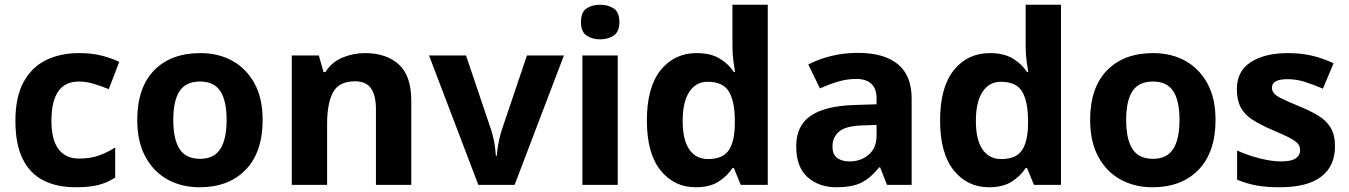

<svg xmlns="http://www.w3.org/2000/svg" viewBox="-20 -780 5690 810"><path d="M300 10Q219 10 162 -19.5Q105 -49 75 -111Q45 -173 45 -270Q45 -370 79 -433Q113 -496 173.5 -526Q234 -556 313 -556Q369 -556 410.5 -545Q452 -534 483 -519L439 -404Q404 -418 373.5 -427Q343 -436 313 -436Q197 -436 197 -271Q197 -189 227.5 -150Q258 -111 313 -111Q360 -111 396 -123.5Q432 -136 466 -158V-31Q432 -9 394.5 0.5Q357 10 300 10Z M1088 -274Q1088 -138 1016.5 -64Q945 10 822 10Q746 10 686.5 -23Q627 -56 593 -119.5Q559 -183 559 -274Q559 -410 630 -483Q701 -556 825 -556Q902 -556 961 -523Q1020 -490 1054 -427.5Q1088 -365 1088 -274ZM711 -274Q711 -193 737.5 -151.5Q764 -110 824 -110Q883 -110 909.5 -151.5Q936 -193 936 -274Q936 -355 909.5 -395.5Q883 -436 824 -436Q764 -436 737.5 -395.5Q711 -355 711 -274Z M1521 -556Q1609 -556 1662 -508.5Q1715 -461 1715 -356V0H1566V-319Q1566 -378 1545 -407.5Q1524 -437 1478 -437Q1410 -437 1385 -390.5Q1360 -344 1360 -257V0H1211V-546H1325L1345 -476H1353Q1379 -518 1424.5 -537Q1470 -556 1521 -556Z M1998 0 1790 -546H1946L2051 -235Q2057 -217 2061.5 -197Q2066 -177 2068.5 -158Q2071 -139 2072 -123H2076Q2077 -140 2080 -159Q2083 -178 2087.5 -197.5Q2092 -217 2098 -235L2203 -546H2359L2151 0Z M2586 -546V0H2437V-546ZM2512 -760Q2545 -760 2569 -744.5Q2593 -729 2593 -687Q2593 -646 2569 -630Q2545 -614 2512 -614Q2478 -614 2454.5 -630Q2431 -646 2431 -687Q2431 -729 2454.5 -744.5Q2478 -760 2512 -760Z M2915 10Q2824 10 2766.5 -61.5Q2709 -133 2709 -272Q2709 -412 2767 -484Q2825 -556 2919 -556Q2978 -556 3016 -533Q3054 -510 3076 -476H3081Q3078 -492 3074 -522.5Q3070 -553 3070 -585V-760H3219V0H3105L3076 -71H3070Q3048 -37 3011 -13.5Q2974 10 2915 10ZM2967 -109Q3029 -109 3054 -145.5Q3079 -182 3080 -255V-271Q3080 -351 3055.5 -393Q3031 -435 2965 -435Q2916 -435 2888 -392.5Q2860 -350 2860 -270Q2860 -190 2888 -149.5Q2916 -109 2967 -109Z M3599 -557Q3709 -557 3767.5 -509.5Q3826 -462 3826 -364V0H3722L3693 -74H3689Q3654 -30 3615 -10Q3576 10 3508 10Q3435 10 3387 -32.5Q3339 -75 3339 -163Q3339 -250 3400 -291.5Q3461 -333 3583 -337L3678 -340V-364Q3678 -407 3655.5 -427Q3633 -447 3593 -447Q3553 -447 3515 -435.5Q3477 -424 3439 -407L3390 -508Q3434 -531 3487.5 -544Q3541 -557 3599 -557ZM3620 -251Q3548 -249 3520 -225Q3492 -201 3492 -162Q3492 -128 3512 -113.5Q3532 -99 3564 -99Q3612 -99 3645 -127.5Q3678 -156 3678 -208V-253Z M4152 10Q4061 10 4003.5 -61.5Q3946 -133 3946 -272Q3946 -412 4004 -484Q4062 -556 4156 -556Q4215 -556 4253 -533Q4291 -510 4313 -476H4318Q4315 -492 4311 -522.5Q4307 -553 4307 -585V-760H4456V0H4342L4313 -71H4307Q4285 -37 4248 -13.5Q4211 10 4152 10ZM4204 -109Q4266 -109 4291 -145.5Q4316 -182 4317 -255V-271Q4317 -351 4292.5 -393Q4268 -435 4202 -435Q4153 -435 4125 -392.5Q4097 -350 4097 -270Q4097 -190 4125 -149.5Q4153 -109 4204 -109Z M5108 -274Q5108 -138 5036.5 -64Q4965 10 4842 10Q4766 10 4706.5 -23Q4647 -56 4613 -119.5Q4579 -183 4579 -274Q4579 -410 4650 -483Q4721 -556 4845 -556Q4922 -556 4981 -523Q5040 -490 5074 -427.5Q5108 -365 5108 -274ZM4731 -274Q4731 -193 4757.5 -151.5Q4784 -110 4844 -110Q4903 -110 4929.5 -151.5Q4956 -193 4956 -274Q4956 -355 4929.5 -395.5Q4903 -436 4844 -436Q4784 -436 4757.5 -395.5Q4731 -355 4731 -274Z M5612 -162Q5612 -79 5553.5 -34.5Q5495 10 5379 10Q5322 10 5281 2.5Q5240 -5 5199 -22V-145Q5243 -125 5294 -112Q5345 -99 5384 -99Q5428 -99 5446.5 -112Q5465 -125 5465 -146Q5465 -160 5457.5 -171Q5450 -182 5425 -196Q5400 -210 5347 -232Q5296 -254 5263 -275.5Q5230 -297 5214 -327.5Q5198 -358 5198 -404Q5198 -480 5257 -518Q5316 -556 5414 -556Q5465 -556 5511 -546Q5557 -536 5606 -513L5561 -406Q5521 -423 5485 -434.5Q5449 -446 5412 -446Q5379 -446 5362.5 -437Q5346 -428 5346 -410Q5346 -397 5354.5 -386.5Q5363 -376 5387.5 -364Q5412 -352 5460 -332Q5507 -313 5541 -292.5Q5575 -272 5593.5 -241.5Q5612 -211 5612 -162Z"/></svg>

Font: Noto Sans Nag Mundari
Style: Bold
Weight: 700
Version: Version 1.000